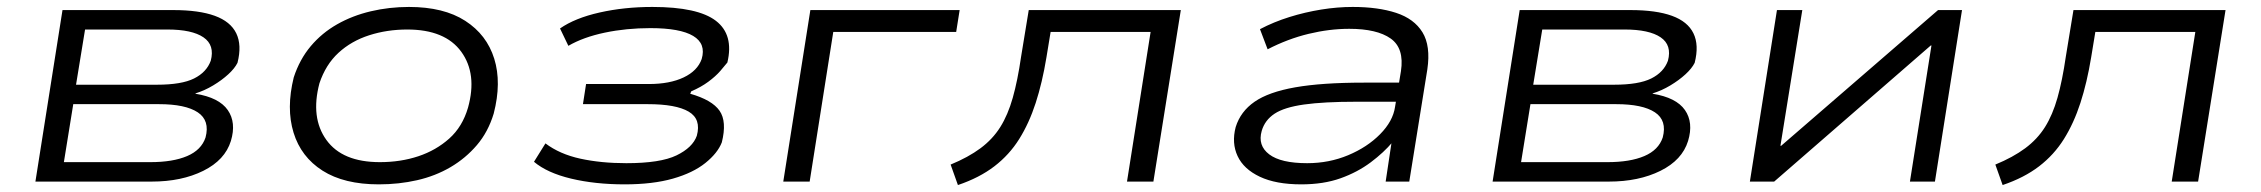

<svg xmlns="http://www.w3.org/2000/svg" viewBox="-20 -523 6511 553"><path d="M82 0 160 -494H479Q553 -494 598.5 -477.5Q644 -461 660.5 -427Q677 -393 664 -342Q656 -326 637.5 -309Q619 -292 594 -277Q569 -262 543 -254V-253Q611 -242 636 -206Q661 -170 645 -117Q628 -62 565.5 -31Q503 0 417 0ZM164 -56H413Q478 -56 519 -73.5Q560 -91 572 -127Q585 -176 549.5 -199.5Q514 -223 438 -223H191ZM199 -279H432Q503 -279 539 -297Q575 -315 587 -348Q599 -393 566 -415.5Q533 -438 462 -438H225Z M1071 8Q971 8 909 -31.5Q847 -71 825.5 -141Q804 -211 826 -300Q843 -352 875 -390Q907 -428 951 -453Q995 -478 1048 -490.5Q1101 -503 1158 -503Q1258 -503 1320 -463Q1382 -423 1403.5 -354Q1425 -285 1402 -196Q1386 -143 1353.5 -105Q1321 -67 1277.5 -41.5Q1234 -16 1181.5 -4Q1129 8 1071 8ZM1074 -56Q1134 -56 1185 -73Q1236 -90 1274 -124Q1312 -158 1328 -213Q1355 -310 1308.5 -374Q1262 -438 1153 -438Q1095 -438 1043.5 -421.5Q992 -405 955 -371Q918 -337 900 -283Q874 -184 920 -120Q966 -56 1074 -56Z M1779 8Q1694 8 1625 -8.5Q1556 -25 1518 -57L1551 -110Q1592 -79 1651.5 -66Q1711 -53 1784 -53Q1882 -53 1928.5 -75.5Q1975 -98 1987 -132Q2000 -180 1963.5 -201.5Q1927 -223 1846 -223H1659L1668 -281H1849Q1909 -281 1949 -300Q1989 -319 2001 -353Q2014 -397 1976.5 -419.5Q1939 -442 1853 -442Q1784 -442 1722 -429Q1660 -416 1617 -391L1593 -441Q1636 -471 1707 -487Q1778 -503 1859 -503Q1990 -503 2042 -463Q2094 -423 2075 -343Q2068 -334 2054.5 -318.5Q2041 -303 2020 -287.5Q1999 -272 1971 -260L1968 -253Q2031 -235 2052.5 -204Q2074 -173 2059 -113Q2047 -82 2011.5 -53.5Q1976 -25 1918 -8.5Q1860 8 1779 8Z M2236 0 2314 -494H2744L2734 -431H2380L2312 0Z M2739 10 2718 -49Q2769 -70 2804 -96Q2839 -122 2861 -157Q2883 -192 2897 -241.5Q2911 -291 2921 -360L2943 -494H3381L3302 0H3226L3294 -431H3006L2994 -358Q2982 -285 2963 -226.5Q2944 -168 2915.5 -122.5Q2887 -77 2844 -44Q2801 -11 2739 10Z M3728 8Q3655 8 3608.5 -14Q3562 -36 3544.5 -73.5Q3527 -111 3539 -157Q3553 -202 3593.5 -230Q3634 -258 3710.5 -271.5Q3787 -285 3908 -285H4028L4019 -230H3887Q3793 -230 3736 -222Q3679 -214 3651 -195.5Q3623 -177 3614 -146Q3602 -104 3635.5 -78.5Q3669 -53 3745 -53Q3808 -53 3863 -76Q3918 -99 3955 -136.5Q3992 -174 3998 -215L4015 -318Q4025 -384 3985.5 -412Q3946 -440 3866 -440Q3809 -440 3749 -425.5Q3689 -411 3631 -381L3609 -439Q3649 -460 3694 -474Q3739 -488 3785.5 -495.5Q3832 -503 3876 -503Q3949 -503 4001 -486Q4053 -469 4077 -430Q4101 -391 4091 -323L4039 0H3971L3988 -113L3991 -114Q3966 -84 3928 -55.5Q3890 -27 3841 -9.5Q3792 8 3728 8Z M4279 0 4357 -494H4676Q4750 -494 4795.5 -477.5Q4841 -461 4857.5 -427Q4874 -393 4861 -342Q4853 -326 4834.5 -309Q4816 -292 4791 -277Q4766 -262 4740 -254V-253Q4808 -242 4833 -206Q4858 -170 4842 -117Q4825 -62 4762.5 -31Q4700 0 4614 0ZM4361 -56H4610Q4675 -56 4716 -73.5Q4757 -91 4769 -127Q4782 -176 4746.5 -199.5Q4711 -223 4635 -223H4388ZM4396 -279H4629Q4700 -279 4736 -297Q4772 -315 4784 -348Q4796 -393 4763 -415.5Q4730 -438 4659 -438H4422Z M5020 0 5098 -494H5171L5108 -103H5110L5562 -494H5631L5553 0H5481L5543 -392H5541L5090 0Z M5748 10 5727 -49Q5778 -70 5813 -96Q5848 -122 5870 -157Q5892 -192 5906 -241.5Q5920 -291 5930 -360L5952 -494H6390L6311 0H6235L6303 -431H6015L6003 -358Q5991 -285 5972 -226.5Q5953 -168 5924.5 -122.5Q5896 -77 5853 -44Q5810 -11 5748 10Z"/></svg>

Font: Nunito Sans 7pt Expanded Light
Style: Italic
Weight: 300
Width: 7
Italic angle: -9°
Designer: Vernon Adams
Foundry: Vernon Adams
Version: Version 3.101;gftools[0.9.27]